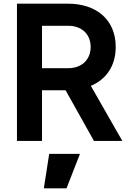

<svg xmlns="http://www.w3.org/2000/svg" viewBox="-20 -765 701 1042"><path d="M208 0V-275H336L490 0H644L473 -299C556 -334 608 -407 608 -510C608 -660 501 -745 349 -745H72V0ZM208 -625H351C424 -625 472 -579 472 -510C472 -442 424 -395 351 -395H208ZM341 257 414 70H247L218 257Z"/></svg>

Font: Plus Jakarta Sans
Style: Bold
Weight: 700
Designer: Gumpita Rahayu
Foundry: Tokotype
Version: Version 2.071;gftools[0.9.30]